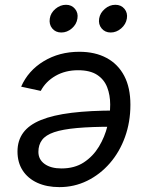

<svg xmlns="http://www.w3.org/2000/svg" viewBox="-20 -766 605 798"><path d="M309.6 -550.8Q375.5 -550.8 423.1 -525.1Q470.7 -499.5 496.3 -450.7Q522 -401.9 522 -330.6Q522 -258.8 499.5 -196.5Q477.1 -134.3 436.5 -87.6Q396 -41 342.3 -14.6Q288.6 11.7 227.1 11.7Q174.3 11.7 135 -6.3Q95.7 -24.4 74.2 -57.6Q52.7 -90.8 52.7 -136.2Q52.7 -182.1 76.7 -214.6Q100.6 -247.1 150.4 -267.3Q200.2 -287.6 277.3 -297.1Q354.5 -306.6 460.9 -306.6L449.2 -239.3Q359.9 -239.3 300 -233.9Q240.2 -228.5 205.1 -216.6Q169.9 -204.6 154.8 -184.3Q139.6 -164.1 139.6 -134.8Q139.6 -103 165.5 -84.5Q191.4 -65.9 235.4 -65.9Q290 -65.9 328.4 -91.1Q366.7 -116.2 391.1 -156.5Q415.5 -196.8 426.8 -243.2Q438 -289.6 438 -331.5Q438 -370.6 425.5 -403.1Q413.1 -435.5 383.8 -454.8Q354.5 -474.1 304.2 -474.1Q251.5 -474.1 210.7 -450.7Q169.9 -427.2 149.4 -388.2L67.9 -405.8Q97.2 -472.7 161.9 -511.7Q226.6 -550.8 309.6 -550.8ZM439.9 -630.9Q416.5 -630.9 402.3 -647.9Q388.2 -665 392.1 -689Q396 -712.4 415.8 -729.2Q435.5 -746.1 459.5 -746.1Q483.4 -746.1 497.3 -729.2Q511.2 -712.4 507.3 -689Q503.4 -665 483.6 -647.9Q463.9 -630.9 439.9 -630.9ZM234.9 -630.9Q210.9 -630.9 197 -647.9Q183.1 -665 187 -689Q190.4 -712.4 210.4 -729.2Q230.5 -746.1 254.4 -746.1Q277.8 -746.1 291.7 -729.2Q305.7 -712.4 301.8 -689Q298.3 -665 278.6 -647.9Q258.8 -630.9 234.9 -630.9Z"/></svg>

Font: Inter 18pt
Style: Italic
Weight: 400
Italic angle: -9.3988°
Designer: Rasmus Andersson
Foundry: rsms
Version: Version 4.001;git-66647c0bb